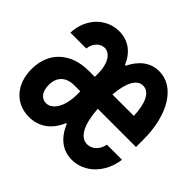

<svg xmlns="http://www.w3.org/2000/svg" viewBox="-141 -701 863 863"><g transform="rotate(45 290.0 -270.0)"><path d="M144 10C208 10 256 -26 282 -89H286C313 -25 357 10 416 10C498 10 564 -57 576 -150H480C473 -112 446 -88 416 -88C371 -88 343 -141 337 -235H580V-282C580 -440 512 -550 413 -550C359 -550 317 -518 289 -461H284C260 -518 217 -550 159 -550C76 -550 11 -482 8 -390H109C112 -426 138 -451 165 -451C201 -451 226 -409 226 -350V-327H187C73 -327 0 -258 0 -151C0 -55 58 10 144 10ZM338 -327C345 -408 369 -453 408 -453C447 -453 472 -406 474 -327ZM226 -235V-214C226 -141 196 -88 154 -88C124 -88 105 -115 105 -155C105 -206 136 -235 188 -235Z"/></g></svg>

Font: CommitMono-dimboump
Style: Bold
Weight: 700
Monospace: yes
Designer: Eigil Nikolajsen
Foundry: Eigil Nikolajsen
Version: Version 1.143